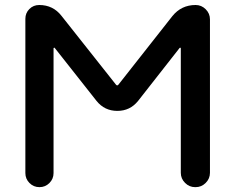

<svg xmlns="http://www.w3.org/2000/svg" viewBox="-20 -774 944 772"><path d="M82 -78.1V-698.2Q82 -721.7 98.1 -737.8Q114.3 -753.9 137.7 -753.9Q193.4 -753.9 227.5 -710L446.3 -433.6Q451.2 -427.7 456.1 -433.6L672.9 -709Q709 -753.9 766.6 -753.9Q790 -753.9 807.1 -736.8Q824.2 -719.7 824.2 -696.3V-79.1Q824.2 -55.7 807.1 -38.6Q790 -21.5 766.6 -21.5H764.6Q741.2 -21.5 724.1 -38.6Q707 -55.7 707 -79.1V-580.1Q707 -581.1 705.6 -582Q704.1 -583 702.1 -581.1L535.2 -368.2Q502.9 -328.1 451.7 -328.1Q400.4 -328.1 368.2 -368.2L200.2 -581.1Q199.2 -583 197.3 -582Q195.3 -581.1 195.3 -580.1V-78.1Q195.3 -54.7 178.7 -38.1Q162.1 -21.5 138.7 -21.5Q115.2 -21.5 98.6 -38.1Q82 -54.7 82 -78.1Z"/></svg>

Font: Gen Jyuu Gothic Medium
Style: Regular
Weight: 500
Designer: [Source Han Sans]
Ryoko NISHIZUKA  (kana & ideographs); Paul D. Hunt (Latin, Greek & Cyrillic); Wenlong ZHANG  (bopomofo
Version: Version 1.002.20150607